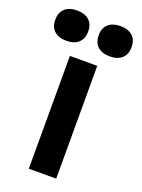

<svg xmlns="http://www.w3.org/2000/svg" viewBox="-208 -1042 826 1120"><g transform="rotate(20 204.5 -482.5)"><path d="M290 -700.2V0H120.1V-700.2ZM-5.1 -939.7Q-32.2 -915.5 -32.2 -870.1Q-32.2 -824.7 -5.1 -800.3Q22 -775.9 69.8 -775.9Q117.7 -775.9 144.8 -800.3Q171.9 -824.7 171.9 -870.1Q171.9 -915.5 144.8 -939.7Q117.7 -963.9 69.8 -963.9Q22 -963.9 -5.1 -939.7ZM263.9 -940.7Q236.8 -916.5 236.8 -871.1Q236.8 -825.7 263.9 -801.3Q291 -776.9 338.9 -776.9Q386.7 -776.9 413.8 -801.3Q440.9 -825.7 440.9 -871.1Q440.9 -916.5 413.8 -940.7Q386.7 -964.8 338.9 -964.8Q291 -964.8 263.9 -940.7Z"/></g></svg>

Font: Messapia Bold
Style: Regular
Weight: 400
Designer: Luca Marsano
Foundry: Collletttivo
Version: Version 1.000;FEAKit 1.0